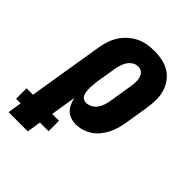

<svg xmlns="http://www.w3.org/2000/svg" viewBox="-265 -654 974 974"><g transform="rotate(45 222.5 -166.5)"><path d="M-34 205 -22 130H-55V55H-9L58 -355Q62 -379 70.5 -403.5Q79 -428 93.5 -450Q108 -472 128 -489.5Q148 -507 171.5 -518.5Q195 -530 220.5 -534Q246 -538 270 -538Q300 -538 328.5 -532Q357 -526 380.5 -511Q404 -496 420.5 -473Q437 -450 444.5 -422.5Q452 -395 451.5 -365Q451 -335 446 -305L425 -175Q421 -153 415 -131.5Q409 -110 398 -89Q387 -68 372 -49.5Q357 -31 337 -18Q317 -5 295 1.5Q273 8 250 8Q231 8 213 2Q195 -4 182.5 -17Q170 -30 162.5 -47Q155 -64 151 -82L129 55H178V130H116L104 205ZM210 -106Q226 -106 241 -114Q256 -122 266 -135Q276 -148 281.5 -163.5Q287 -179 290 -194L311 -324Q313 -335 314 -346Q315 -357 314.5 -367.5Q314 -378 311.5 -388Q309 -398 303 -406.5Q297 -415 288 -419.5Q279 -424 268 -424Q252 -424 238 -415.5Q224 -407 215 -394Q206 -381 201 -366Q196 -351 193 -336L174 -222Q173 -210 171.5 -198Q170 -186 170 -174.5Q170 -163 171 -151.5Q172 -140 176 -129.5Q180 -119 189.5 -112.5Q199 -106 210 -106Z"/></g></svg>

Font: Iosevka Curly Heavy Oblique
Style: Regular
Weight: 900
Italic angle: -9°
Monospace: yes
Designer: Belleve Invis
Foundry: Belleve Invis
Version: Version 11.1.0; ttfautohint (v1.8.3)